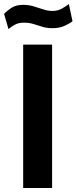

<svg xmlns="http://www.w3.org/2000/svg" viewBox="-36 -948 385 968"><path d="M80.8 -723H226.7V0H80.8ZM329.5 -841Q313.8 -828.3 288 -817.1Q262.2 -805.9 228.6 -805.9Q200.7 -805.9 177.8 -813Q154.8 -820 132.8 -826.9Q110.8 -833.7 85.3 -833.7Q60.2 -833.7 43.4 -825.7Q26.5 -817.8 6.8 -801.5L-15.5 -877.8Q2.6 -896.7 24.6 -910.1Q46.6 -923.6 80.6 -923.6Q108.6 -923.6 133.8 -916Q158.9 -908.4 182.3 -900.6Q205.7 -892.8 228.2 -892.8Q254.4 -892.8 275 -904.1Q295.6 -915.5 311.3 -927.5Z"/></svg>

Font: Public Sans Thin
Style: Regular
Weight: 100
Designer: The Public Sans project authors (U.S. Web Design System). Libre Franklin designed by Pablo Impallari and Rodrigo Fuenzal
Version: Version 1.008